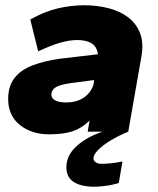

<svg xmlns="http://www.w3.org/2000/svg" viewBox="-20 -500 600 729"><path d="M166 10Q100 10 55.5 -25.5Q11 -61 11 -124Q11 -174 36 -205Q61 -236 105.5 -252.5Q150 -269 207 -277L352 -294Q350 -309 343.5 -319.5Q337 -330 327 -336Q317 -342 303.5 -345Q290 -348 274 -348Q244 -348 209 -338Q174 -328 125 -305L95 -426Q148 -456 198.5 -468Q249 -480 300 -480Q350 -480 393.5 -468.5Q437 -457 467.5 -433.5Q498 -410 512 -373.5Q526 -337 517 -286L467 0H313L320 -42Q290 -13 255.5 -1.5Q221 10 166 10ZM231 -111Q261 -111 283 -121Q305 -131 318.5 -148Q332 -165 336 -183L337 -196L246 -184Q205 -178 190 -167.5Q175 -157 175 -141Q175 -127 189.5 -119Q204 -111 231 -111ZM339 209Q288 209 260 191Q232 173 232 135Q232 91 269.5 56Q307 21 369 0H467Q428 16 398 34.5Q368 53 351.5 70.5Q335 88 335 100Q335 110 343 116Q351 122 365 122Q378 122 400 120Q422 118 445 113L431 195Q404 203 378 206Q352 209 339 209Z"/></svg>

Font: Gantari ExtraBold
Style: Italic
Weight: 800
Italic angle: -10°
Designer: Anugrah Pasau
Foundry: Lafontype
Version: Version 1.000